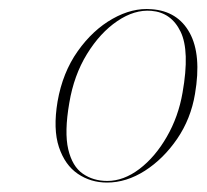

<svg xmlns="http://www.w3.org/2000/svg" viewBox="-20 -727 449 417"><path d="M309 -707Q366 -703 392 -655.5Q418 -608 403.5 -523Q394.5 -469 364.8 -425.5Q335 -382 294.8 -356.2Q254.5 -330.5 212.5 -330.5Q177 -330.5 149 -349.5Q121 -368.5 108 -407.5Q95 -446.5 105 -506.5Q116 -569.5 148.8 -615.8Q181.5 -662 224.5 -686.2Q267.5 -710.5 309 -707ZM213 -334Q248.5 -334 282.8 -360Q317 -386 342.2 -429.8Q367.5 -473.5 376.5 -526Q392.5 -616.5 372.2 -658.2Q352 -700 308.5 -703.5Q272 -706.5 234.8 -681.2Q197.5 -656 169 -609.8Q140.5 -563.5 130.5 -503.5Q119.5 -440 128.2 -402.8Q137 -365.5 159.8 -349.8Q182.5 -334 213 -334Z"/></svg>

Font: Fraunces 144pt Thin
Style: Italic
Weight: 100
Italic angle: -16°
Version: Version 1.000;[b76b70a41]